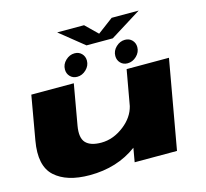

<svg xmlns="http://www.w3.org/2000/svg" viewBox="-127 -1071 1308 1222"><g transform="rotate(-15 527.0 -460.0)"><path d="M614 0 630 -91.5Q499.5 5.5 318 5.5Q166.5 5.5 88.8 -65.2Q11 -136 39.5 -297.5L90 -586H370L323 -319Q309.5 -241.5 340.2 -208.5Q371 -175.5 442 -175.5Q522 -175.5 594 -232Q659 -283 676.5 -353L718 -586H997L893 0ZM402.5 -620Q374 -620 356 -638.8Q338 -657.5 338 -685Q338 -719 364.2 -744Q390.5 -769 423.5 -769Q452 -769 470 -750.2Q488 -731.5 488 -704Q488 -670.5 461.8 -645.2Q435.5 -620 402.5 -620ZM734.5 -620Q706 -620 688 -638.8Q670 -657.5 670 -685Q670 -719 696.2 -744Q722.5 -769 755.5 -769Q784 -769 802 -750.2Q820 -731.5 820 -704Q820 -670.5 793.8 -645.2Q767.5 -620 734.5 -620ZM510.5 -798 351.5 -926H528.5L607.5 -849L710.5 -926H888.5L683.5 -798Z"/></g></svg>

Font: Anybody UltraExpanded Black
Style: Italic
Weight: 900
Width: 9
Italic angle: -10°
Designer: Tyler Finck
Foundry: Etcetera Type Company
Version: Version 1.010; ttfautohint (v1.8.3) -l 8 -r 50 -G 200 -x 14 